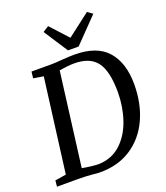

<svg xmlns="http://www.w3.org/2000/svg" viewBox="-173 -1095 1055 1220"><g transform="rotate(-20 354.5 -485.0)"><path d="M306 -747Q362 -751 391 -751Q545 -751 615.5 -669.5Q686 -588 686 -445Q686 -314 638.5 -210.5Q591 -107 500.5 -48.5Q410 10 285 8Q279 8 262 6.5Q245 5 237 4Q193 0 137 0H2L6 -41L81 -53L163 -688L95 -699L100 -743H238Q260 -743 306 -747ZM301 -44Q391 -47 451.5 -103.5Q512 -160 541.5 -248Q571 -336 571 -433Q571 -575 524.5 -637Q478 -699 372 -699Q331 -699 271 -689L190 -57Q215 -52 248 -48Q281 -44 301 -44ZM298 -978 406 -860 560 -978 595 -954 436 -790H364L258 -953Z"/></g></svg>

Font: Koeln Type Serif
Style: Italic
Weight: 400
Italic angle: -8°
Designer: Eben Sorkin
Foundry: Eben Sorkin
Version: Version 2.002